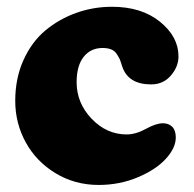

<svg xmlns="http://www.w3.org/2000/svg" viewBox="-20 -520 560 553"><path d="M302.7 -500.5Q387.7 -500.5 440.9 -457.3Q494.1 -414.1 494.1 -357.4Q494.1 -328.1 472.2 -302.5Q450.2 -276.9 415.5 -276.9Q350.1 -276.9 332.5 -327.1Q328.1 -341.8 325.7 -347.7Q323.2 -353.5 316.9 -363.5Q310.5 -373.5 300.3 -377.7Q290 -381.8 275.4 -381.8Q241.2 -381.8 220.9 -356.2Q200.7 -330.6 200.7 -283.2Q200.7 -223.1 243.9 -178Q287.1 -132.8 344.7 -132.8Q371.1 -132.8 400.4 -148.9Q429.7 -165 449.2 -165Q465.8 -165 476.1 -154.8Q486.3 -144.5 486.3 -124Q486.3 -94.2 458 -63Q429.7 -31.7 377.2 -9.5Q324.7 12.7 264.2 12.7Q195.8 12.7 140.1 -21Q84.5 -54.7 54.2 -109.9Q23.9 -165 23.9 -229.5Q23.9 -294.4 47.6 -346.9Q71.3 -399.4 110.8 -432.4Q150.4 -465.3 199.7 -482.9Q249 -500.5 302.7 -500.5Z"/></svg>

Font: Cooper* ExtraBold
Style: Regular
Weight: 800
Designer: Owen Earl
Foundry: indestructible type*
Version: Version 0.001